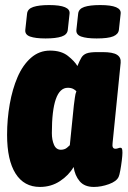

<svg xmlns="http://www.w3.org/2000/svg" viewBox="-20 -731 505 759"><path d="M138 8Q75 8 41.5 -45Q8 -98 8 -198Q8 -260 18.5 -319.5Q29 -379 49.5 -426.5Q70 -474 102.5 -502.5Q135 -531 178 -531Q222 -531 248.5 -510Q275 -489 286 -470Q295 -492 302 -503.5Q309 -515 322.5 -520Q336 -525 364 -525H386Q426 -525 442.5 -514.5Q459 -504 457 -483L425 -165Q422 -143 436 -143Q442 -143 447 -145Q452 -147 456 -147Q460 -147 462 -143.5Q464 -140 464 -127Q464 -117 461.5 -96.5Q459 -76 455.5 -57Q452 -38 449 -32Q441 -14 410.5 -3Q380 8 351 8Q314 8 295 -14.5Q276 -37 271 -71Q252 -38 217 -15Q182 8 138 8ZM221 -139Q229 -139 236.5 -142Q244 -145 256 -157L272 -315Q274 -329 276 -345Q278 -361 282 -370Q278 -375 269.5 -379.5Q261 -384 248 -384Q185 -384 185 -205Q185 -178 193.5 -158.5Q202 -139 221 -139ZM362 -579Q322 -579 301 -586.5Q280 -594 282 -613L289 -677Q291 -696 313 -703.5Q335 -711 376 -711Q461 -711 457 -677L450 -613Q448 -596 428 -587.5Q408 -579 362 -579ZM160 -579Q120 -579 99 -586.5Q78 -594 80 -613L87 -677Q89 -696 111.5 -703.5Q134 -711 174 -711Q259 -711 255 -677L248 -613Q246 -594 223.5 -586.5Q201 -579 160 -579Z"/></svg>

Font: Asap Condensed Condensed Black
Style: Italic
Weight: 900
Width: 3
Italic angle: -6°
Designer: Pablo Cosgaya
Foundry: Omnibus-Type
Version: Version 3.001; ttfautohint (v1.8.4.7-5d5b)